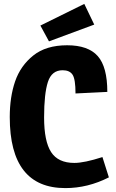

<svg xmlns="http://www.w3.org/2000/svg" viewBox="-20 -952 596 984"><path d="M530 -481 367 -473Q367 -546 352 -569Q337 -592 301 -592Q245 -592 225.5 -532Q206 -472 206 -350Q206 -228 242 -172.5Q278 -117 361 -117Q412 -117 505 -147L538 -43Q430 12 315 12Q30 12 30 -352Q30 -455 57.5 -535Q85 -615 150.5 -667.5Q216 -720 324 -720Q432 -720 481 -664.5Q530 -609 530 -481ZM412 -932 463 -826 231 -740 187 -821Z"/></svg>

Font: Magra
Style: Bold
Weight: 600
Designer: Viviana Monsalve
Foundry: Viviana Monsalve
Version: Version 1.001